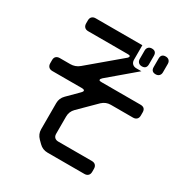

<svg xmlns="http://www.w3.org/2000/svg" viewBox="-195 -914 1119 1169"><g transform="rotate(30 364.0 -329.5)"><path d="M550 -611H515Q497 -611 486.5 -621.5Q476 -632 476 -650V-751H148Q132 -751 122.5 -742Q113 -733 113 -716V-695Q113 -679 122 -669.5Q131 -660 148 -660H424Q443 -660 443 -654Q443 -645 432 -637L216 -455Q202 -443 186 -437.5Q170 -432 154 -432H80Q64 -432 54.5 -423.5Q45 -415 45 -398V-376Q45 -360 54 -350.5Q63 -341 80 -341H287Q306 -341 306 -332Q306 -326 297 -317L223 -243Q198 -218 198 -184V0Q198 34 223 59L243 79Q268 104 303 104H562Q578 104 587.5 95Q597 86 597 69V48Q597 32 588 22.5Q579 13 562 13H326Q310 13 300.5 4Q291 -5 291 -22V-143Q291 -178 316 -203L431 -317Q457 -341 491 -341H647Q663 -341 672.5 -350Q682 -359 682 -376V-398Q682 -432 647 -432H374Q358 -432 357 -436L356 -440Q355 -444 366 -455ZM634 -638Q649 -638 658 -647Q667 -656 667 -671V-730Q667 -745 658 -754Q649 -763 634 -763Q602 -763 602 -730V-671Q602 -638 634 -638ZM537 -638Q569 -638 569 -671V-730Q569 -763 537 -763Q522 -763 513 -754Q504 -745 504 -730V-671Q504 -656 513 -647Q522 -638 537 -638Z"/></g></svg>

Font: WDXL Lubrifont JP N
Style: Regular
Weight: 400
Designer: [WDXL Lubrifont] Copyright 2020-2022 (c) NightFurySL2001, Skr-ZERO; [ZCOOL QingKe HuangYou] Copyright 2018-2022 (c) The 
Version: Version 2.001;hotconv 1.1.1;makeotfexe 2.6.0